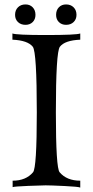

<svg xmlns="http://www.w3.org/2000/svg" viewBox="-20 -844 418 866"><path d="M342 2Q334 -2 271 -5Q208 -8 186 -8Q168 -8 106.5 -5.5Q45 -3 37 0V-29Q97 -29 129 -67Q146 -87 146 -337Q146 -609 128 -633Q105 -662 36 -665V-693Q54 -686 187 -686Q325 -686 342 -693V-665Q272 -662 250 -633Q232 -609 232 -337Q232 -86 249 -67Q281 -29 342 -29ZM325 -777Q325 -757 312 -744.5Q299 -732 278 -732Q258 -732 245.5 -744.5Q233 -757 233 -777Q233 -798 245.5 -811Q258 -824 278 -824Q299 -824 312 -811Q325 -798 325 -777ZM140 -777Q140 -757 127.5 -744.5Q115 -732 95 -732Q74 -732 61 -744.5Q48 -757 48 -777Q48 -798 61 -811Q74 -824 95 -824Q115 -824 127.5 -811Q140 -798 140 -777Z"/></svg>

Font: GFS Artemisia
Style: Regular
Weight: 400
Designer: Takis Katsoulidis and George D. Matthiopoulos
Foundry: Takis Katsoulidis and George D. Matthiopoulos
Version: Version 1.0